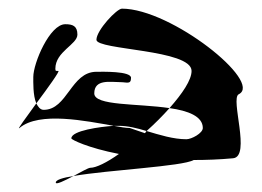

<svg xmlns="http://www.w3.org/2000/svg" viewBox="-20 -608 606 444"><path d="M25 -312C18 -306 40 -336 64 -369C68 -361 73 -354 81 -354C136 -354 144 -442 203 -442C216 -442 283 -444 283 -428C283 -412 273 -418 259 -418C236 -418 198 -426 198 -392C198 -363 298 -369 372 -358C356 -340 338 -322 319 -305C296 -312 275 -317 255 -317H243C180 -328 71 -351 25 -312ZM57 -430C57 -419 56 -387 64 -369C91 -405 119 -444 115 -444C110 -444 108 -443 108 -449C108 -489 159 -505 159 -528C159 -548 148 -552 131 -552C95 -552 57 -462 57 -430ZM109 -186C109 -192 125 -197 150 -201C129 -190 109 -180 109 -186ZM145 -288C145 -285 183 -266 255 -252C227 -232 202 -220 189 -220C184 -220 167 -210 150 -201C230 -215 402 -223 428 -238C456 -238 487 -239 519 -242C561 -246 512 -380 532 -390C589 -418 376 -588 262 -588C250 -588 203 -538 203 -516C203 -492 423 -494 423 -444C423 -423 402 -392 372 -358C415 -352 449 -339 449 -312C449 -300 423 -286 411 -286C381 -286 349 -296 319 -305C317 -304 317 -301 315 -300C295 -307 280 -312 280 -312C272 -312 259 -314 243 -317C212 -315 145 -306 145 -288Z"/></svg>

Font: Alpina
Style: Regular
Weight: 400
Version: Version 0.9